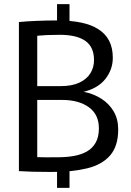

<svg xmlns="http://www.w3.org/2000/svg" viewBox="-20 -830 635 930"><path d="M230.8 2.9Q177.1 2.9 138.1 1.8Q99.1 0.6 71.6 -1.2V-723.2Q111.3 -727.1 159.3 -729Q207.3 -731 258.1 -731Q322.9 -731 372.7 -720.6Q422.4 -710.3 456.8 -688.3Q491.1 -666.4 508.8 -632.1Q526.4 -597.9 526.4 -549.9Q526.4 -492.9 489.8 -446.8Q453.2 -400.6 378.3 -383.5L385.7 -385.2Q432.6 -376.2 470.6 -352.1Q508.6 -327.9 530.5 -290.6Q552.5 -253.2 552.5 -202.7Q552.5 -122.7 513.8 -77.6Q475 -32.6 402.7 -14.8Q330.3 2.9 230.8 2.9ZM259.4 -68.2Q302.1 -68.2 338.3 -74.7Q374.6 -81.2 401.6 -96.7Q428.5 -112.2 443.7 -139.6Q459 -166.9 459 -208.5Q459 -275.7 410.1 -310.8Q361.1 -345.9 281.4 -345.9H160.4V-68.8Q178.3 -67.8 202.7 -68Q227.1 -68.2 259.4 -68.2ZM272.7 -412.8Q328.1 -412.8 364.1 -429.6Q400.1 -446.3 417.7 -474.9Q435.4 -503.4 435.4 -538.8Q435.4 -602.3 393.5 -631.9Q351.6 -661.4 269.7 -661.4Q234.3 -661.4 205.7 -660.1Q177.1 -658.7 160.4 -656.8V-412.8ZM316.7 -684.2H256.3V-810H316.7ZM316.7 80H256.3V-45.8H316.7Z"/></svg>

Font: Murecho Thin
Style: Regular
Weight: 100
Designer: Neil Summerour
Foundry: Positype
Version: Version 1.010